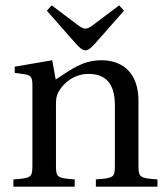

<svg xmlns="http://www.w3.org/2000/svg" viewBox="-20 -697 621 717"><path d="M155 -657 265 -532C277 -519 288 -509 299 -509C310 -509 322 -520 333 -532L443 -657L425 -677L328 -604C318 -596 307 -590 299 -590C291 -590 280 -596 270 -604L173 -677ZM30 0H259V-27C192 -32 189 -34 189 -82V-302C189 -326 190 -338 198 -353C218 -390 260 -421 310 -421C374 -421 409 -386 409 -304V-82C409 -34 406 -32 338 -27V0H568V-27C501 -32 497 -34 497 -82V-322C497 -417 445 -472 359 -472C289 -472 246 -438 188 -400L175 -472L35 -448V-425L70 -420C94 -416 101 -412 101 -378V-82C101 -34 98 -32 30 -27Z"/></svg>

Font: erewhon
Style: Regular
Weight: 400
Version: Version 1.0.0